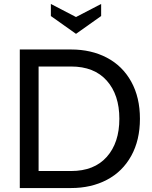

<svg xmlns="http://www.w3.org/2000/svg" viewBox="-20 -950 767 970"><path d="M80 -700H339Q441 -700 520 -658.5Q599 -617 643 -537.5Q687 -458 687 -350Q687 -242 643 -162.5Q599 -83 520 -41.5Q441 0 339 0H80ZM339 -86Q456 -86 519.5 -157.5Q583 -229 583 -350Q583 -471 519.5 -542.5Q456 -614 339 -614H175V-86ZM237 -869V-930L364 -864L491 -930V-869L364 -779Z"/></svg>

Font: Cabin
Style: Regular
Weight: 400
Designer: Pablo Impallari
Foundry: Pablo Impallari. http://www.impallari.com Igino Marini. http://www.ikern.com
Version: Version 2.001